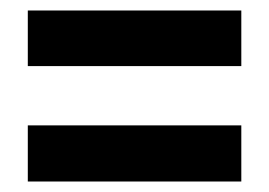

<svg xmlns="http://www.w3.org/2000/svg" viewBox="-20 -535 513 366"><path d="M33 -409V-515H440V-409ZM33 -189V-296H440V-189Z"/></svg>

Font: Noto Sans Armenian ExtraCondensed
Style: Bold
Weight: 700
Width: 2
Designer: Monotype Design Team
Foundry: Monotype Imaging Inc.
Version: Version 2.008; ttfautohint (v1.8.4.7-5d5b)